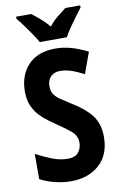

<svg xmlns="http://www.w3.org/2000/svg" viewBox="-102 -1041 664 1056"><g transform="rotate(-10 230.5 -513.0)"><path d="M427 -250Q427 -151 366 -96Q305 -41 206 -41Q167 -41 121.5 -51.5Q76 -62 36 -83V-224Q79 -201 123.5 -183.5Q168 -166 211 -166Q253 -166 271 -189Q289 -212 289 -243Q289 -281 259 -306.5Q229 -332 184 -362Q166 -375 142.5 -391.5Q119 -408 96 -431.5Q73 -455 57.5 -489Q42 -523 42 -570Q42 -662 95.5 -718.5Q149 -775 249 -775Q289 -775 332 -763.5Q375 -752 427 -726L384 -608Q341 -630 311 -639.5Q281 -649 251 -649Q218 -649 199 -629Q180 -609 180 -577Q180 -550 191 -532.5Q202 -515 225 -499Q248 -483 283 -461Q352 -420 389.5 -372.5Q427 -325 427 -250ZM170 -825Q159 -845 140.5 -872.5Q122 -900 102 -927Q82 -954 66 -973V-985H150Q170 -970 196 -948Q222 -926 245 -898Q267 -927 293 -947.5Q319 -968 341 -985H424V-973Q409 -954 389 -927Q369 -900 350.5 -873Q332 -846 321 -825Z"/></g></svg>

Font: Noto Sans Tamil UI Condensed
Style: Bold
Weight: 700
Width: 3
Designer: Jelle Bosma - Monotype Design Team
Foundry: Monotype Imaging Inc.
Version: Version 2.004; ttfautohint (v1.8.4.7-5d5b)